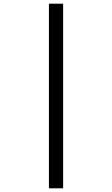

<svg xmlns="http://www.w3.org/2000/svg" viewBox="-20 -780 607 1040"><path d="M245 240V-760H322V240Z"/></svg>

Font: Noto Serif ExtraBold
Style: Regular
Weight: 800
Designer: Monotype Design Team
Foundry: Monotype Imaging Inc.
Version: Version 2.014